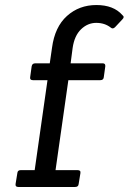

<svg xmlns="http://www.w3.org/2000/svg" viewBox="-20 -744 512 764"><path d="M279 0H53Q40 0 42 -12L49 -55Q50 -67 62 -67H118L169 -425H111Q98 -425 100 -437L106 -480Q108 -492 120 -492H178L187 -554Q198 -637 246.5 -680.5Q295 -724 363.5 -724Q432 -724 467 -684Q472 -680 472 -676Q472 -672 467 -667L438 -636Q429 -627 421 -634Q397 -653 363 -653Q329 -653 302.5 -627.5Q276 -602 269 -553L261 -492H389Q400 -492 399 -480L393 -437Q392 -425 379 -425H252L201 -67H289Q302 -67 300 -55L293 -12Q292 0 279 0Z"/></svg>

Font: Sanchez
Style: Italic
Weight: 400
Designer: Daniel Hernández
Foundry: LatinoType
Version: Version 1.001